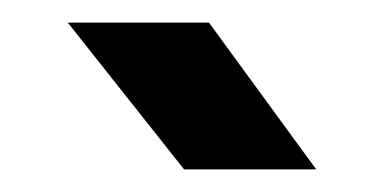

<svg xmlns="http://www.w3.org/2000/svg" viewBox="-20 -749 340 170"><path d="M143 -599 40 -729H165L260 -599Z"/></svg>

Font: Hubot Sans Condensed ExtraLight Medium
Style: Regular
Weight: 500
Version: Version 2.000